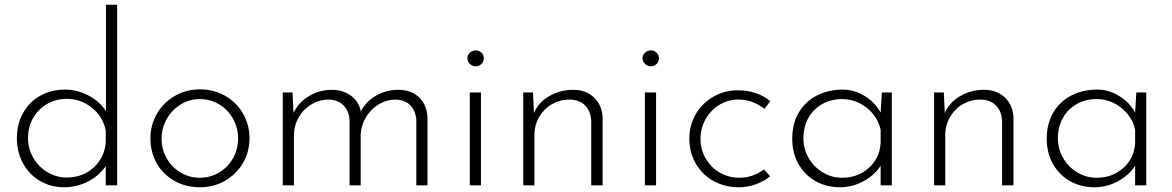

<svg xmlns="http://www.w3.org/2000/svg" viewBox="-20 -780 4933 808"><path d="M473 -760V0H425V-81Q398 -41 351 -16.5Q304 8 249 8Q194 8 148.5 -18.5Q103 -45 77 -92.5Q51 -140 51 -198Q51 -259 78 -306Q105 -353 151 -378Q197 -403 254 -403Q305 -403 352.5 -378Q400 -353 426 -312V-760ZM425 -181V-231Q414 -288 367.5 -326Q321 -364 261 -364Q216 -364 179 -343Q142 -322 120 -284.5Q98 -247 98 -199Q98 -154 120 -116Q142 -78 179.5 -55.5Q217 -33 261 -33Q328 -33 374 -75Q420 -117 425 -181Z M822 -404Q880 -404 928 -376.5Q976 -349 1003 -301.5Q1030 -254 1030 -198Q1030 -141 1002.5 -94Q975 -47 927.5 -19.5Q880 8 821 8Q762 8 714.5 -18.5Q667 -45 640 -92Q613 -139 613 -198Q613 -254 640.5 -301.5Q668 -349 716 -376.5Q764 -404 822 -404ZM821 -32Q865 -32 902 -54Q939 -76 960.5 -114Q982 -152 982 -197Q982 -242 960.5 -280.5Q939 -319 902 -341Q865 -363 821 -363Q776 -363 739 -339.5Q702 -316 681 -278Q660 -240 660 -197Q660 -152 681.5 -114Q703 -76 740 -54Q777 -32 821 -32Z M1779 -285V0H1732V-275Q1730 -311 1708.5 -335Q1687 -359 1646 -361Q1607 -361 1574 -341Q1541 -321 1520.5 -287.5Q1500 -254 1498 -214V0H1451V-275Q1449 -311 1427 -335Q1405 -359 1364 -361Q1325 -361 1291 -341Q1257 -321 1237 -286Q1217 -251 1217 -210V0H1170V-391H1211L1215 -305Q1237 -350 1281 -376Q1325 -402 1377 -402Q1424 -402 1458 -376.5Q1492 -351 1498 -311Q1521 -354 1563.5 -378Q1606 -402 1656 -402Q1711 -402 1744 -370Q1777 -338 1779 -285Z M2004 -391V0H1957V-391ZM1982 -568Q1996 -568 2006 -558.5Q2016 -549 2016 -535Q2016 -520 2006 -510.5Q1996 -501 1982 -501Q1968 -501 1957.5 -511Q1947 -521 1947 -535Q1947 -549 1957.5 -558.5Q1968 -568 1982 -568Z M2516 -285V0H2468V-272Q2466 -311 2443 -335.5Q2420 -360 2377 -361Q2337 -361 2303.5 -342Q2270 -323 2249.5 -288.5Q2229 -254 2229 -210V0H2182V-391H2223L2227 -304Q2246 -349 2291.5 -375.5Q2337 -402 2392 -402Q2446 -402 2480 -369.5Q2514 -337 2516 -285Z M2741 -391V0H2694V-391ZM2719 -568Q2733 -568 2743 -558.5Q2753 -549 2753 -535Q2753 -520 2743 -510.5Q2733 -501 2719 -501Q2705 -501 2694.5 -511Q2684 -521 2684 -535Q2684 -549 2694.5 -558.5Q2705 -568 2719 -568Z M3089 8Q3030 8 2982.5 -18.5Q2935 -45 2908 -91.5Q2881 -138 2881 -196Q2881 -254 2908.5 -300.5Q2936 -347 2983 -373.5Q3030 -400 3085 -400Q3166 -400 3222 -354L3197 -322Q3147 -361 3088 -361Q3044 -361 3007.5 -339Q2971 -317 2949.5 -279Q2928 -241 2928 -196Q2928 -151 2949.5 -113.5Q2971 -76 3008.5 -54Q3046 -32 3092 -32Q3148 -32 3195 -67L3221 -38Q3194 -16 3159.5 -4Q3125 8 3089 8Z M3733 -391V0H3686V-83Q3663 -45 3616 -18.5Q3569 8 3514 8Q3458 8 3412.5 -17.5Q3367 -43 3340.5 -89.5Q3314 -136 3314 -196Q3314 -260 3341.5 -306.5Q3369 -353 3417.5 -378Q3466 -403 3527 -403Q3575 -403 3619 -376Q3663 -349 3686 -306L3691 -391ZM3686 -178V-234Q3674 -289 3628 -326Q3582 -363 3523 -363Q3478 -363 3441 -342.5Q3404 -322 3382.5 -284.5Q3361 -247 3361 -198Q3361 -153 3383 -115Q3405 -77 3442.5 -54.5Q3480 -32 3524 -32Q3590 -32 3636 -73Q3682 -114 3686 -178Z M4245 -285V0H4197V-272Q4195 -311 4172 -335.5Q4149 -360 4106 -361Q4066 -361 4032.5 -342Q3999 -323 3978.5 -288.5Q3958 -254 3958 -210V0H3911V-391H3952L3956 -304Q3975 -349 4020.5 -375.5Q4066 -402 4121 -402Q4175 -402 4209 -369.5Q4243 -337 4245 -285Z M4804 -391V0H4757V-83Q4734 -45 4687 -18.5Q4640 8 4585 8Q4529 8 4483.5 -17.5Q4438 -43 4411.5 -89.5Q4385 -136 4385 -196Q4385 -260 4412.5 -306.5Q4440 -353 4488.5 -378Q4537 -403 4598 -403Q4646 -403 4690 -376Q4734 -349 4757 -306L4762 -391ZM4757 -178V-234Q4745 -289 4699 -326Q4653 -363 4594 -363Q4549 -363 4512 -342.5Q4475 -322 4453.5 -284.5Q4432 -247 4432 -198Q4432 -153 4454 -115Q4476 -77 4513.5 -54.5Q4551 -32 4595 -32Q4661 -32 4707 -73Q4753 -114 4757 -178Z"/></svg>

Font: Josefin Sans Light
Style: Regular
Weight: 300
Designer: Santiago Orozco
Foundry: Typemade
Version: Version 2.000